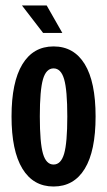

<svg xmlns="http://www.w3.org/2000/svg" viewBox="-20 -674 390 699"><path d="M22 -250Q22 -375 61.5 -440Q101 -505 175 -505Q249 -505 288.5 -440.5Q328 -376 328 -250Q328 -124 288.5 -59.5Q249 5 175 5Q101 5 61.5 -60Q22 -125 22 -250ZM225 -250Q225 -346 213.5 -385.5Q202 -425 175 -425Q148 -425 136.5 -385.5Q125 -346 125 -250Q125 -154 136.5 -114.5Q148 -75 175 -75Q202 -75 213.5 -114.5Q225 -154 225 -250ZM60 -654H150L207 -554H137Z"/></svg>

Font: Piscolabis
Style: Regular
Weight: 400
Designer: Ariel Martín Pérez
Foundry: Tunera Type Foundry
Version: Version 1.000